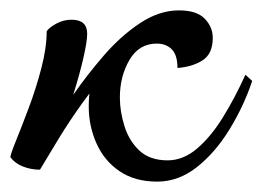

<svg xmlns="http://www.w3.org/2000/svg" viewBox="-58 -312 506 370"><path d="M245 38Q202 38 172.5 18Q143 -2 128 -35.5Q113 -69 113 -107Q113 -143 124 -175L149 -172Q124 -146 100 -112.5Q76 -79 55.5 -45.5Q35 -12 19 15Q2 15 -13.5 9Q-29 3 -38 -9Q-38 -14 -27.5 -40Q-17 -66 -3 -103Q11 -140 21.5 -180Q32 -220 32 -252Q38 -260 51.5 -267Q65 -274 80 -274Q110 -274 110 -247Q110 -232 102.5 -199.5Q95 -167 83 -129Q110 -168 142.5 -205.5Q175 -243 212 -267.5Q249 -292 287 -292Q321 -292 336.5 -276Q352 -260 352 -239Q352 -208 332 -195.5Q312 -183 284 -181Q284 -206 273 -217Q262 -228 244 -228Q210 -228 191.5 -196.5Q173 -165 173 -124Q173 -97 182 -68.5Q191 -40 211 -21.5Q231 -3 265 -3Q295 -3 321.5 -25.5Q348 -48 371 -85Q394 -122 415 -168L428 -156Q412 -108 384.5 -63Q357 -18 321.5 10Q286 38 245 38Z"/></svg>

Font: Dancing Script Medium
Style: Regular
Weight: 500
Designer: Pablo Impallari
Foundry: Pablo Impallari
Version: Version 2.000